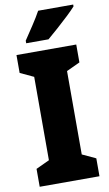

<svg xmlns="http://www.w3.org/2000/svg" viewBox="-101 -976 582 1025"><g transform="rotate(-10 190.0 -463.5)"><path d="M352 0H28V-97L101 -131V-583L28 -617V-714H352V-617L279 -583V-131L352 -97ZM373 -917Q357 -899 328.5 -872Q300 -845 268.5 -817Q237 -789 211 -767H90V-781Q114 -817 139.5 -855.5Q165 -894 183 -927H373Z"/></g></svg>

Font: Noto Sans Thai Cond Blk
Style: Regular
Weight: 900
Width: 3
Designer: Monotype Design Team
Foundry: Monotype Imaging Inc.
Version: Version 2.002; ttfautohint (v1.8.4.7-5d5b)